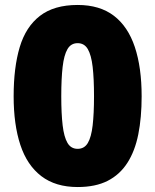

<svg xmlns="http://www.w3.org/2000/svg" viewBox="-20 -744 626 774"><path d="M551 -356Q551 -270 537.5 -202.5Q524 -135 493.5 -87.5Q463 -40 414 -15Q365 10 293 10Q204 10 146.5 -34Q89 -78 62 -160Q35 -242 35 -356Q35 -472 59.5 -554Q84 -636 141 -680Q198 -724 293 -724Q382 -724 439 -680.5Q496 -637 523.5 -554.5Q551 -472 551 -356ZM227 -356Q227 -286 232.5 -239Q238 -192 252 -168Q266 -144 293 -144Q320 -144 334 -167.5Q348 -191 353.5 -238.5Q359 -286 359 -356Q359 -427 353.5 -474.5Q348 -522 334 -546Q320 -570 293 -570Q266 -570 252 -546Q238 -522 232.5 -474.5Q227 -427 227 -356Z"/></svg>

Font: Noto Sans Armenian Black
Style: Regular
Weight: 900
Version: Version 2.007